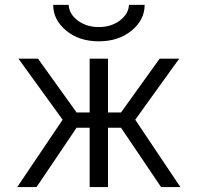

<svg xmlns="http://www.w3.org/2000/svg" viewBox="-20 -757 800 777"><path d="M195.3 -737.3H257.8Q259.8 -700.2 294.9 -673.8Q330.1 -647.5 379.9 -647.5Q429.7 -647.5 464.8 -673.8Q500 -700.2 502 -737.3H565.4Q565.4 -676.8 512.7 -633.3Q460 -589.8 379.9 -589.8Q299.8 -589.8 247.6 -633.3Q195.3 -676.8 195.3 -737.3ZM342.8 0V-240.2H290L127.9 0H49.8L233.4 -272.5L54.7 -519.5H133.8L290 -301.8H342.8V-519.5H417V-301.8H469.7L626 -519.5H705.1L527.3 -272.5L710 0H631.8L469.7 -240.2H417V0Z"/></svg>

Font: Mgen+ 1c regular
Style: Regular
Weight: 400
Designer: [Source Han Sans]
Ryoko NISHIZUKA  (kana & ideographs); Paul D. Hunt (Latin, Greek & Cyrillic); Wenlong ZHANG  (bopomofo
Version: Version 1.059.20150602